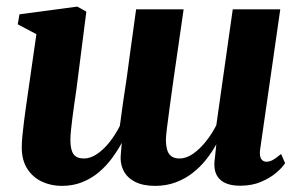

<svg xmlns="http://www.w3.org/2000/svg" viewBox="-20 -566 930 596"><path d="M217 -287Q214 -267.5 210.8 -244.8Q207.5 -222 204.8 -200.2Q202 -178.5 200.2 -160.5Q198.5 -142.5 198.5 -132Q198.5 -101 208.2 -87.5Q218 -74 240.5 -74Q260.5 -74 281 -87.8Q301.5 -101.5 319.8 -124.5Q338 -147.5 352 -175Q356.5 -210 362.2 -249.5Q368 -289 373.5 -325Q378 -358 383 -395.5Q388 -433 393.2 -469.5Q398.5 -506 402.5 -537H550Q542.5 -483.5 534.5 -429.5Q526.5 -375.5 519.5 -325.8Q512.5 -276 507 -235.5Q501.5 -195 498.2 -168.2Q495 -141.5 495 -133.5Q495 -101.5 505.2 -87.8Q515.5 -74 537.5 -74Q558.5 -74 579.5 -88.8Q600.5 -103.5 619.2 -127Q638 -150.5 651.5 -177.5L702.5 -537H850L787 -98.5Q785.5 -80 791.2 -72Q797 -64 807 -64Q816.5 -64 826.5 -69.2Q836.5 -74.5 852.5 -88L865 -59.5Q856.5 -46 837.5 -29.8Q818.5 -13.5 790.2 -1.5Q762 10.5 725.5 10.5Q681 10.5 660.8 -11Q640.5 -32.5 647 -75L651.5 -118Q638 -93.5 619.5 -70.2Q601 -47 577.5 -28.8Q554 -10.5 525 0.2Q496 11 461.5 11Q424 11 399 -1.8Q374 -14.5 362.8 -37.8Q351.5 -61 355.5 -93L358 -122.5Q345 -98.5 327.5 -74.8Q310 -51 287 -31.5Q264 -12 235.2 -0.5Q206.5 11 171.5 11Q139 11 111 -1.8Q83 -14.5 65.5 -40.8Q48 -67 47.5 -107Q47.5 -123 49.5 -144.2Q51.5 -165.5 54.5 -189Q57.5 -212.5 60.8 -235.8Q64 -259 67 -279L93 -460L35 -490.5L40.5 -521.5L220 -545.5L248 -530Z"/></svg>

Font: Merriweather 72pt ExtraBold
Style: Italic
Weight: 800
Italic angle: -7.8°
Version: Version 2.101